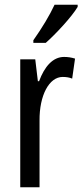

<svg xmlns="http://www.w3.org/2000/svg" viewBox="-20 -786 346 806"><path d="M306 -757V-766H209C188 -721 158 -671 120 -617V-606H172C213 -642 281 -715 306 -757ZM249 -547C202 -547 167 -507 144 -445H139L128 -537H65V0H146V-280C145 -385 186 -463 243 -463C258 -463 271 -461 283 -456L295 -540C279 -545 264 -547 249 -547Z"/></svg>

Font: Noto Sans Arabic UI XCn
Style: Regular
Weight: 400
Width: 2
Designer: Monotype Design Team, Nadine Chahine and Nizar Qandah
Foundry: Monotype Imaging Inc.
Version: Version 2.010